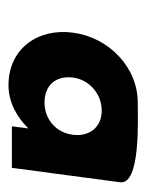

<svg xmlns="http://www.w3.org/2000/svg" viewBox="34 -371 345 453"><g transform="rotate(90 206.5 -144.5)"><path d="M163 -144C168 -184 203 -212 241 -212C279 -212 303 -184 298 -144C293 -104 261 -77 222 -77C181 -77 158 -104 163 -144ZM410 -255C417 -304 261 -297 222 -297C138 -297 68 -228 57 -144C46 -60 96 8 181 8C221 8 257 -12 283 -39L278 0H376Z"/></g></svg>

Font: Hussar Tani
Style: Kurs
Weight: 700
Foundry: Cannot Into Space Fonts
Version: Version 0.92